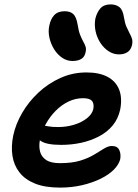

<svg xmlns="http://www.w3.org/2000/svg" viewBox="-20 -842 627 872"><path d="M253 10Q184 10 138.5 -8.5Q93 -27 68 -59.5Q43 -92 36.5 -134.5Q30 -177 40 -226Q51 -278 80.5 -329Q110 -380 154.5 -421.5Q199 -463 254.5 -488Q310 -513 373 -513Q430 -513 467.5 -493.5Q505 -474 520.5 -436.5Q536 -399 526 -345Q517 -303 492 -272.5Q467 -242 429.5 -222.5Q392 -203 348.5 -193.5Q305 -184 258 -184Q189 -184 163.5 -203Q138 -222 142 -244Q144 -258 152 -264.5Q160 -271 175 -271Q186 -271 201 -268Q216 -265 244 -265Q282 -265 316.5 -275.5Q351 -286 375 -305Q399 -324 404 -348Q408 -372 397.5 -384Q387 -396 357 -396Q323 -396 291.5 -381Q260 -366 233.5 -339.5Q207 -313 188 -278.5Q169 -244 161 -205Q156 -177 162 -153.5Q168 -130 189.5 -115.5Q211 -101 252 -101Q307 -101 344.5 -112.5Q382 -124 408 -140Q434 -156 453 -167.5Q472 -179 488 -179Q513 -179 521.5 -161Q530 -143 526 -119Q520 -95 497.5 -72Q475 -49 437.5 -30.5Q400 -12 353 -1Q306 10 253 10ZM520 -595Q495 -595 473 -609.5Q451 -624 435.5 -648Q420 -672 414 -700.5Q408 -729 413 -757Q420 -786 436 -804Q452 -822 482 -822Q507 -822 522.5 -809.5Q538 -797 543 -763Q547 -737 554.5 -720Q562 -703 568.5 -691Q575 -679 579 -667.5Q583 -656 580 -639Q575 -616 559.5 -605.5Q544 -595 520 -595ZM309 -565Q284 -565 262.5 -579.5Q241 -594 226 -618Q211 -642 204.5 -670.5Q198 -699 204 -726Q210 -756 226.5 -773.5Q243 -791 274 -791Q299 -791 313 -778Q327 -765 333 -728Q337 -701 344 -683.5Q351 -666 358 -653.5Q365 -641 368.5 -630.5Q372 -620 369 -606Q365 -584 349.5 -574.5Q334 -565 309 -565Z"/></svg>

Font: Shantell Sans SemiBold
Style: Italic
Weight: 600
Italic angle: -11°
Designer: Stephen Nixon, Anya Danilova, Shantell Martin
Foundry: Arrow Type
Version: Version 1.011;[c5ecc13dd]